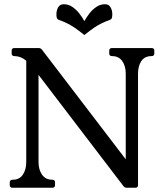

<svg xmlns="http://www.w3.org/2000/svg" viewBox="-20 -887 758 907"><path d="M696 -660Q709 -660 709 -647V-635Q709 -622 696.1 -622Q663.2 -622 647.6 -598.5Q632 -575 632 -539V-12.9Q632 0 619 0H579Q569 0 563 -8L133.8 -570.2L162 -595V-121Q162 -86 178.5 -62Q195 -38 227 -38Q240 -38 240 -25V-13Q240 0 227 0H40Q26 0 26 -13V-25Q26 -38 40 -38Q72 -38 88 -62Q104 -86 104 -121V-600Q78 -622 48 -622Q35 -622 35 -635V-647Q35 -660 48 -660H163.5Q172.5 -660 178.5 -652L616 -79.5L574 -75.5V-539Q574 -575 557.5 -598.5Q541 -622 509 -622Q496 -622 496 -635V-647Q496 -660 509 -660ZM378.5 -787Q388.5 -805.9 403 -824.2Q417.5 -842.6 435.9 -854.8Q454.2 -867 476.3 -867Q494 -867 502.2 -852.6Q510.5 -838.2 510.5 -819.4Q510.5 -810.5 508.9 -803.8Q507.2 -797.1 500.8 -793.8Q478.5 -785.8 461.3 -777.5Q444 -769.2 425.1 -756.5Q406.2 -743.8 378.5 -721.5Q351 -743.8 332 -756.5Q313.1 -769.2 295.8 -777.5Q278.5 -785.8 256.2 -793.8Q249.8 -797.1 248.1 -803.8Q246.5 -810.4 246.5 -819.3Q246.5 -838.2 254.9 -852.6Q263.2 -867 280.8 -867Q302.9 -867 321.2 -854.8Q339.5 -842.5 354 -824.2Q368.5 -806 378.5 -787Z"/></svg>

Font: Young Serif Light
Style: Regular
Weight: 300
Designer: Bastien Sozeau
Foundry: NBR — Bastien Sozeau
Version: Version 5.001